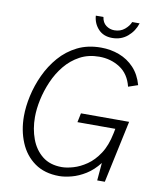

<svg xmlns="http://www.w3.org/2000/svg" viewBox="-92 -910 816 993"><g transform="rotate(10 316.0 -413.0)"><path d="M287 12Q210 12 158 -25Q106 -62 80 -124.5Q54 -187 54 -262Q54 -312 66.5 -369Q79 -426 104.5 -481Q130 -536 169 -581Q208 -626 262 -653Q316 -680 386 -680Q437 -680 482 -663Q527 -646 560 -611Q593 -576 608 -522L558 -505Q542 -570 494 -601Q446 -632 385 -632Q328 -632 283.5 -608Q239 -584 206.5 -544.5Q174 -505 153 -456.5Q132 -408 121.5 -359Q111 -310 111 -267Q111 -205 130.5 -152.5Q150 -100 190 -68Q230 -36 292 -36Q318 -36 352.5 -46Q387 -56 422 -80Q457 -104 485 -146.5Q513 -189 526 -254L531 -279H332L342 -327H595L525 0H485L493 -93Q462 -53 425 -30Q388 -7 351.5 2.5Q315 12 287 12ZM433 -739Q387 -739 360 -768Q333 -797 330 -838H370Q374 -809 393.5 -794.5Q413 -780 437 -780Q469 -780 491 -798.5Q513 -817 521 -838H560Q547 -796 513.5 -767.5Q480 -739 433 -739Z"/></g></svg>

Font: Atkinson Hyperlegible Mono ExtraLight
Style: Italic
Weight: 200
Italic angle: -12°
Monospace: yes
Designer: Elliott Scott, Megan Eiswerth, Linus Boman, Theodore Petrosky, Letters from Sweden
Foundry: Applied Design Works, Letters from Sweden
Version: Version 2.001